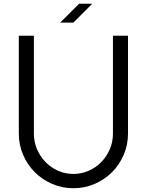

<svg xmlns="http://www.w3.org/2000/svg" viewBox="-20 -990 780 1020"><path d="M470 -970 370 -870H300L400 -970ZM660 -280Q660 -220 637 -167Q614 -114 575 -75Q536 -36 483 -13Q430 10 370 10Q310 10 257 -13Q204 -36 165 -75Q126 -114 103 -167Q80 -220 80 -280V-800H160V-280Q160 -236 176.5 -197.5Q193 -159 221.5 -129.5Q250 -100 288 -83Q326 -66 370 -66Q413 -66 451.5 -83Q490 -100 518.5 -129.5Q547 -159 563.5 -197.5Q580 -236 580 -280V-800H660Z"/></svg>

Font: Gauge
Style: Regular
Weight: 400
Designer: Daniel Pimley
Foundry: Daniel Pimley
Version: Version 2.0